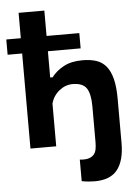

<svg xmlns="http://www.w3.org/2000/svg" viewBox="-62 -785 756 1040"><g transform="rotate(-5 316.5 -265.5)"><path d="M0 -600H79V-738H219V-600H397V-517H219V-374H232Q258 -408 299 -430Q340 -452 401 -452Q444 -452 476 -441.5Q508 -431 529.5 -405Q551 -379 562 -335.5Q573 -292 573 -226V14Q573 108 534.5 157.5Q496 207 411 207Q395 207 377.5 205.5Q360 204 340 200V83Q369 86 387 81Q405 76 415.5 64.5Q426 53 429.5 36Q433 19 433 -3V-198Q433 -266 412.5 -297Q392 -328 337 -328Q297 -328 263.5 -301Q230 -274 219 -232V0H79V-517H0Z"/></g></svg>

Font: PT Sans Caption
Style: Bold
Weight: 700
Designer: A.Korolkova, O.Umpeleva, V.Yefimov
Foundry: ParaType Ltd
Version: Version 2.003W OFL